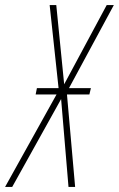

<svg xmlns="http://www.w3.org/2000/svg" viewBox="-77 -734 467 754"><path d="M-57 0 145 -363H63L68 -388H153L118 -714H144L175 -403L342 -714H370L194 -388H280L274 -363H186L218 0H192L163 -345L-29 0Z"/></svg>

Font: Noto Sans Display Condensed Thin
Style: Italic
Weight: 250
Width: 3
Italic angle: -12°
Designer: Monotype Design Team
Foundry: Monotype Imaging Inc.
Version: Version 1.900